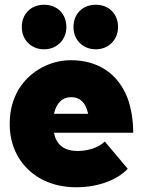

<svg xmlns="http://www.w3.org/2000/svg" viewBox="-20 -782 600 810"><path d="M166 -574C220 -574 260 -614 260 -668C260 -724 221 -762 166 -762C111 -762 72 -724 72 -668C72 -614 111 -574 166 -574ZM384 -574C438 -574 478 -614 478 -668C478 -724 439 -762 384 -762C329 -762 290 -724 290 -668C290 -614 329 -574 384 -574ZM307 -145C262 -145 233 -162 218 -191C213 -200 210 -211 208 -222H542C542 -273 534 -326 517 -371C478 -469 396 -528 279 -528C181 -528 90 -471 49 -387C28 -344 21 -302 21 -257C21 -193 41 -136 76 -92C126 -30 202 8 302 8C391 8 473 -21 519 -70L422 -185C395 -158 349 -145 307 -145ZM280 -372C307 -372 327 -360 340 -336C345 -326 349 -315 352 -302H208C211 -317 216 -329 222 -339C235 -360 254 -372 280 -372Z"/></svg>

Font: Arthouse Owned Black
Style: Regular
Weight: 900
Designer: Jeremy Tribby
Foundry: Tribby Type
Version: Version 1.000;PS 001.000;hotconv 1.0.88;makeotf.lib2.5.64775